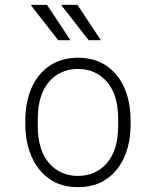

<svg xmlns="http://www.w3.org/2000/svg" viewBox="-20 -758 640 788"><path d="M300 10Q231 10 183 -23.5Q135 -57 109.5 -115.5Q84 -174 84 -248V-263Q84 -339 109.5 -397Q135 -455 183.5 -488Q232 -521 300 -521Q369 -521 417.5 -487.5Q466 -454 491 -396Q516 -338 516 -263V-248Q516 -172 490.5 -114Q465 -56 417 -23Q369 10 300 10ZM300 -36Q373 -36 419 -89Q465 -142 465 -242V-269Q465 -369 419 -422Q373 -475 300 -475Q227 -475 181 -422Q135 -369 135 -269V-242Q135 -142 181 -89Q227 -36 300 -36ZM344 -593 233 -735 234 -738H298L394 -593ZM219 -593 108 -735 109 -738H173L269 -593Z"/></svg>

Font: Chivo Mono Thin
Style: Regular
Weight: 250
Designer: Hector Gatti
Foundry: Omnibus-Type
Version: Version 1.008